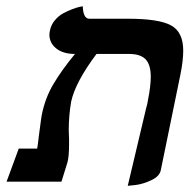

<svg xmlns="http://www.w3.org/2000/svg" viewBox="-20 -582 607 615"><path d="M389.2 13.2 448.2 -235.8Q452.1 -248 454.1 -262.2Q462.9 -306.6 462.9 -335.9Q462.9 -375 446.3 -392.1Q429.7 -409.2 394 -409.2H289.1Q221.7 -319.3 208 -256.8Q200.2 -212.4 200.2 -165Q200.2 -160.2 200.7 -150.9Q201.2 -141.6 201.2 -137.2V-120.1Q201.2 -79.1 195.8 -61L176.8 0H1L40 -106H99.1L101.6 -122.6Q103.5 -135.7 104 -143.1Q112.8 -210.9 113.8 -213.9Q124.5 -268.1 151.4 -313.2Q178.2 -358.4 220.2 -409.2Q182.1 -409.2 160.2 -426.8Q138.2 -444.3 138.2 -471.2Q138.2 -475.1 140.1 -484.9Q143.6 -502.4 155.5 -516.8Q167.5 -531.2 182.4 -539.3Q197.3 -547.4 211.7 -552.7Q226.1 -558.1 235.4 -560.1L245.1 -562Q246.6 -522 266.1 -522H390.1Q488.8 -522 527.8 -500.7Q566.9 -479.5 566.9 -419.9Q566.9 -388.7 558.1 -344.2L495.1 -37.1Q491.2 -17.1 464.8 -4.9Q438 7.8 413.6 10.7Z"/></svg>

Font: Linux Libertine G
Style: Bold Italic
Weight: 700
Italic angle: -11.5°
Designer: Philipp H. Poll
Foundry: Philipp H. Poll
Version: Version 4.1.0